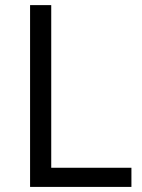

<svg xmlns="http://www.w3.org/2000/svg" viewBox="-20 -734 559 754"><path d="M98.1 0V-713.9H181.2V-75.2H496.1V0Z"/></svg>

Font: f0_46894 
Style: Regular
Weight: 400
Foundry: Ascender Corporation
Version: Version 1.10